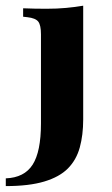

<svg xmlns="http://www.w3.org/2000/svg" viewBox="-61 -447 385 660"><path d="M79.8 -209.7V-329Q79.8 -360.5 70.6 -372.6Q61.3 -384.7 33.1 -387.9L18.5 -389.5V-418.5Q40.3 -417.7 58.1 -417.3Q75.8 -416.9 98.4 -416.9Q135.5 -416.9 166.1 -419.8Q196.8 -422.6 225 -427.4V-418.5V-209.7ZM-41.1 192.7V166.1Q22.6 163.7 51.2 119Q79.8 74.2 79.8 -22.6V-209.7H225V-36.3Q225 16.9 213.3 59.7Q201.6 102.4 172.6 131.9Q143.5 161.3 91.1 177Q38.7 192.7 -41.1 192.7Z"/></svg>

Font: Playfair 5pt SemiExpanded Light Black
Style: Regular
Weight: 900
Version: Version 2.203